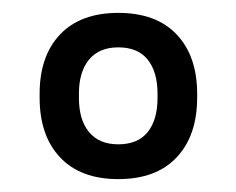

<svg xmlns="http://www.w3.org/2000/svg" viewBox="-20 -671 367 298"><path d="M163.5 -393Q105 -393 73.2 -426.8Q41.5 -460.5 41.5 -519.5V-525.5Q41.5 -584 73.2 -617.5Q105 -651 163.5 -651Q222.5 -651 254.2 -617.5Q286 -584 286 -525.5V-519.5Q286 -460.5 254.2 -426.8Q222.5 -393 163.5 -393ZM163.5 -447Q194 -447 209.2 -466Q224.5 -485 224.5 -519V-525.5Q224.5 -559.5 209.2 -578.5Q194 -597.5 163.5 -597.5Q134 -597.5 118.2 -578.5Q102.5 -559.5 102.5 -525.5V-519Q102.5 -485 118.2 -466Q134 -447 163.5 -447Z"/></svg>

Font: Anek Bangla
Style: Regular
Weight: 400
Designer: Sulekha Rajkumar (Bangla), Yesha Goshar (Latin)
Foundry: Ek Type
Version: Version 1.003